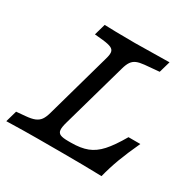

<svg xmlns="http://www.w3.org/2000/svg" viewBox="-136 -699 821 827"><g transform="rotate(30 274.5 -285.5)"><path d="M-3.3 0.1 12.8 -56.4 56.7 -60.3Q86.1 -62.7 102.3 -69.5Q118.6 -76.3 127.8 -89.2Q137 -102.2 143.5 -125.8L233 -445.2Q240.3 -468.8 238.8 -481.8Q237.3 -494.7 224.4 -501Q211.4 -507.4 182.1 -510.6L140.4 -514.6L156.4 -571Q185.2 -570.2 213.3 -569.4Q258.3 -569.3 305.2 -568.5H308.9H309.2Q352.2 -568.5 478.8 -571L462.6 -514.5L390.7 -508.1Q366.6 -505.7 352.6 -499.7Q338.6 -493.7 329.9 -481.2Q321.1 -468.7 314.6 -445.2L224 -124Q216.1 -96.4 217.8 -82.9Q219.4 -69.3 231.5 -64.1Q243.5 -58.9 270.5 -58.9H283.9Q332.7 -58.9 365.4 -71.6Q398.1 -84.2 425.8 -114.9Q453.6 -145.5 487 -203.4H545.9Q517.2 -141.6 499.7 -94.8Q482.3 -47.9 470.2 0Q378.3 -2.4 277.5 -2.4H149H150.4Q91 -2.4 -3.3 0.1Z"/></g></svg>

Font: Playfair Micro SmCond SmLight
Style: Italic
Weight: 360
Width: 4
Italic angle: -15.6°
Designer: Claus Eggers Sørensen
Foundry: Claus Eggers Sørensen
Version: Version 2.203;Glyphs 3.3 (3326)